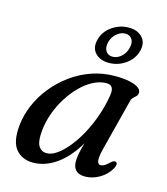

<svg xmlns="http://www.w3.org/2000/svg" viewBox="-107 -780 762 875"><g transform="rotate(15 274.0 -343.0)"><path d="M421.5 -129.5Q411.5 -88.5 415 -73.2Q418.5 -58 430 -58Q439 -58 448 -63.2Q457 -68.5 470.5 -81.5Q478.5 -89 484 -91Q489.5 -93 494.5 -90.5Q500 -87.5 500 -80Q500 -72.5 494 -61Q476 -28.5 442.8 -9Q409.5 10.5 374.5 10.5Q345.5 10.5 331.2 -4Q317 -18.5 317 -46Q317 -57.5 319 -71.5Q321 -85.5 326 -106.2Q331 -127 340 -157.8Q349 -188.5 363 -233.5L372.5 -217Q345 -144.5 306.2 -93.5Q267.5 -42.5 222.2 -16Q177 10.5 129.5 10.5Q77 10.5 48 -24.8Q19 -60 26.5 -137Q31.5 -187 52 -235.2Q72.5 -283.5 106.5 -325.5Q140.5 -367.5 184.5 -399.5Q228.5 -431.5 280.5 -449.5Q332.5 -467.5 389 -467.5Q431.5 -467.5 459.5 -461.2Q487.5 -455 501.2 -444.8Q515 -434.5 514 -421Q513 -410.5 506.8 -404.5Q500.5 -398.5 493.8 -392.2Q487 -386 484.5 -375.5ZM132 -141Q127 -89.5 140.2 -68.2Q153.5 -47 178.5 -47Q201 -47 226.8 -65Q252.5 -83 278.2 -114.8Q304 -146.5 326.5 -188.2Q349 -230 365.8 -278.2Q382.5 -326.5 390.5 -377Q394.5 -403 386.8 -414.5Q379 -426 361.5 -426Q330 -426 299 -410.2Q268 -394.5 239.8 -366.2Q211.5 -338 188.5 -301.5Q165.5 -265 150.8 -224Q136 -183 132 -141ZM345.5 -518Q303.5 -518 280.8 -542.8Q258 -567.5 269 -608Q279.5 -647.5 315.2 -672.2Q351 -697 393 -697Q435.5 -697 458 -672Q480.5 -647 470 -608Q460 -568.5 424.2 -543.2Q388.5 -518 345.5 -518ZM384.5 -666.5Q363.5 -666.5 344.5 -650.2Q325.5 -634 318.5 -608Q312.5 -581.5 323 -565.5Q333.5 -549.5 355 -549.5Q376.5 -549.5 395 -565.8Q413.5 -582 420 -608Q427 -634 416.8 -650.2Q406.5 -666.5 384.5 -666.5Z"/></g></svg>

Font: Fraunces
Style: Italic
Weight: 400
Italic angle: -16°
Version: Version 1.000;[b76b70a41]